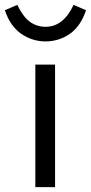

<svg xmlns="http://www.w3.org/2000/svg" viewBox="-67 -768 373 788"><path d="M78 0V-503H159V0ZM120 -598Q65 -598 19 -630Q-26 -662 -47 -726L4 -748Q27 -700 55 -679Q84 -658 120 -658Q193 -658 235 -748L286 -726Q265 -662 221 -630Q175 -598 120 -598Z"/></svg>

Font: PRinguin Sans
Style: Regular
Weight: 400
Designer: Vernon Adams
Foundry: Vernon Adams
Version: ""